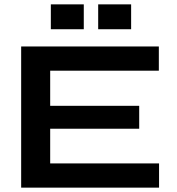

<svg xmlns="http://www.w3.org/2000/svg" viewBox="-20 -860 809 880"><path d="M210 -270V-111H709V0H77V-647H708V-536H210V-375H618V-270ZM364 -840V-726H213V-840ZM581 -840V-726H430V-840Z"/></svg>

Font: Syne
Style: Bold
Weight: 700
Designer: Lucas Descroix
Foundry: Bonjour Monde
Version: Version 2.200